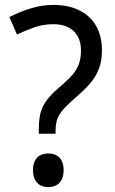

<svg xmlns="http://www.w3.org/2000/svg" viewBox="-20 -744 466 778"><path d="M137.2 -202.1V-220.2Q137.2 -248 140.9 -270.5Q144.5 -293 154.1 -312.5Q163.6 -332 179.7 -350.8Q195.8 -369.6 220.2 -390.1Q243.7 -410.2 260.3 -426.5Q276.9 -442.9 287.4 -459.7Q297.9 -476.6 303 -495.8Q308.1 -515.1 308.1 -541Q308.1 -564.5 300.8 -583.7Q293.5 -603 279.5 -616.9Q265.6 -630.9 244.9 -638.4Q224.1 -646 196.8 -646Q156.2 -646 119.6 -633.3Q83 -620.6 48.8 -604L18.1 -674.8Q57.6 -695.3 103.5 -709.7Q149.4 -724.1 196.8 -724.1Q242.2 -724.1 278.6 -711.7Q314.9 -699.2 340.3 -675.8Q365.7 -652.3 379.4 -618.4Q393.1 -584.5 393.1 -542Q393.1 -509.3 386.5 -483.6Q379.9 -458 366.7 -436Q353.5 -414.1 334 -393.6Q314.5 -373 288.1 -350.1Q262.7 -328.1 246.6 -311.8Q230.5 -295.4 221.2 -280Q211.9 -264.6 208.5 -248.5Q205.1 -232.4 205.1 -210.9V-202.1ZM113.8 -54.2Q113.8 -72.8 118.7 -85.7Q123.5 -98.6 131.8 -106.7Q140.1 -114.7 151.4 -118.4Q162.6 -122.1 175.8 -122.1Q188.5 -122.1 200 -118.4Q211.4 -114.7 219.7 -106.7Q228 -98.6 232.9 -85.7Q237.8 -72.8 237.8 -54.2Q237.8 -36.1 232.9 -23.2Q228 -10.3 219.7 -2Q211.4 6.3 200 10.3Q188.5 14.2 175.8 14.2Q162.6 14.2 151.4 10.3Q140.1 6.3 131.8 -2Q123.5 -10.3 118.7 -23.2Q113.8 -36.1 113.8 -54.2Z"/></svg>

Font: Noto Sans Cham
Style: Regular
Weight: 400
Designer: Danh Hong
Foundry: Danh Hong
Version: Version 1.02